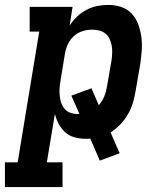

<svg xmlns="http://www.w3.org/2000/svg" viewBox="-58 -558 678 783"><path d="M-38 205V104H14L102 -429H63V-530H238L226 -454Q239 -474 256.5 -490.5Q274 -507 295 -518Q316 -529 338.5 -533.5Q361 -538 383 -538Q411 -538 436.5 -529.5Q462 -521 479.5 -502Q497 -483 506 -458Q515 -433 518.5 -406.5Q522 -380 520 -352.5Q518 -325 514 -297L495 -187Q491 -163 484 -139Q477 -115 464 -92.5Q451 -70 433 -51Q415 -32 393 -18L430 67L349 97L310 7Q305 8 300.5 8Q296 8 291 8Q268 8 246 2Q224 -4 208 -18.5Q192 -33 181.5 -52.5Q171 -72 166 -94L133 104H197V205ZM259 -93Q261 -93 262.5 -93Q264 -93 266 -93L233 -168L315 -198L345 -129Q359 -145 367 -164.5Q375 -184 378 -203L397 -313Q399 -328 399.5 -343Q400 -358 397.5 -372Q395 -386 389 -399Q383 -412 372 -421Q361 -430 347 -433.5Q333 -437 318 -437Q298 -437 278.5 -431Q259 -425 243.5 -411Q228 -397 219 -378Q210 -359 207 -340L189 -230Q186 -214 185 -198.5Q184 -183 185.5 -168Q187 -153 191.5 -139Q196 -125 205.5 -114Q215 -103 229 -98Q243 -93 259 -93Z"/></svg>

Font: Iosevka Curly Slab ExObl
Style: Bold
Weight: 700
Width: 7
Italic angle: -9°
Monospace: yes
Designer: Belleve Invis
Foundry: Belleve Invis
Version: Version 11.0.0; ttfautohint (v1.8.3)